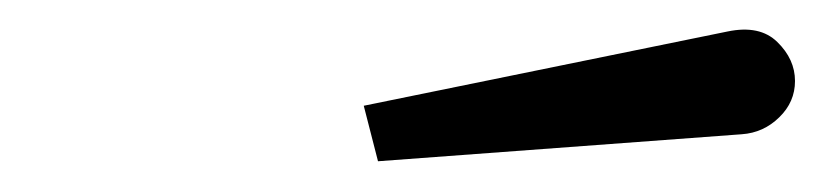

<svg xmlns="http://www.w3.org/2000/svg" viewBox="-20 -809 550 128"><path d="M474.5 -719.5 232 -701.5 222.5 -738.5 465 -788Q486.5 -792.5 498.2 -781Q510 -769.5 510 -755Q510 -741 499.5 -730.8Q489 -720.5 474.5 -719.5Z"/></svg>

Font: Bodoni* 96
Style: Bold Italic
Weight: 700
Italic angle: -13°
Version: Version 2.2